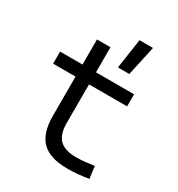

<svg xmlns="http://www.w3.org/2000/svg" viewBox="-187 -906 960 1036"><g transform="rotate(30 293.0 -387.5)"><path d="M386.7 9.8Q277.8 9.8 227.8 -40.3Q177.7 -90.3 177.7 -196.8V-442.4H38.1V-517.6H177.7V-673.8H261.7V-517.6H499V-442.4H261.7V-200.2Q261.7 -131.8 293.9 -99.4Q326.2 -66.9 396.5 -66.9Q422.9 -66.9 450 -69.6Q477.1 -72.3 508.8 -77.1L518.6 -2Q485.4 3.9 453.9 6.8Q422.4 9.8 386.7 9.8ZM351.1 -599.6 378.4 -785.2H462.4L421.9 -599.6Z"/></g></svg>

Font: CaskaydiaMono NF SemiLight
Style: Regular
Weight: 350
Designer: Aaron Bell
Foundry: Saja Typeworks
Version: Version 2111.001; ttfautohint (v1.8.4);Nerd Fonts 3.1.1